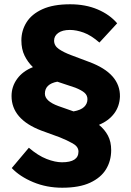

<svg xmlns="http://www.w3.org/2000/svg" viewBox="-20 -736 615 898"><path d="M271 142Q198 142 135.5 116Q73 90 35 50L115 -45Q158 -8 198 7.5Q238 23 270 23Q347 23 347 -27Q347 -50 320.5 -65Q294 -80 259 -94L174 -125Q34 -178 34 -287Q34 -331 60 -367Q86 -403 134 -422Q110 -445 95 -475.5Q80 -506 80 -547Q80 -593 104 -631.5Q128 -670 178.5 -693Q229 -716 308 -716Q380 -716 436.5 -692Q493 -668 528 -627L445 -537Q406 -571 371.5 -583.5Q337 -596 307 -596Q272 -596 252.5 -582Q233 -568 233 -546Q233 -522 255.5 -506.5Q278 -491 313 -478L398 -446Q543 -392 541 -284Q539 -238 513.5 -204.5Q488 -171 443 -152Q470 -130 485 -101.5Q500 -73 500 -34Q500 16 476 55.5Q452 95 401.5 118.5Q351 142 271 142ZM324 -215Q358 -221 373.5 -236Q389 -251 389 -272Q389 -290 375.5 -302Q362 -314 332 -326L248 -354Q190 -343 190 -298Q190 -263 253 -240Z"/></svg>

Font: Lexend
Style: Bold
Weight: 700
Designer: Bonnie Shaver-Troup, Thomas Jockin
Foundry: Lexend
Version: Version 1.007; ttfautohint (v1.8.3)